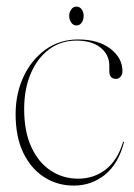

<svg xmlns="http://www.w3.org/2000/svg" viewBox="-20 -556 408 584"><path d="M352.5 -339.5Q352.5 -329.5 346.8 -322.8Q341 -316 333 -316Q312.5 -316 312.5 -340V-356Q312.5 -389.5 286 -411Q259.5 -432.5 212.5 -432.5Q164.5 -432.5 128.8 -405.5Q93 -378.5 73.2 -331.5Q53.5 -284.5 53.5 -224Q53.5 -155.5 75.5 -108.2Q97.5 -61 134.8 -36.8Q172 -12.5 217.5 -12.5Q265 -12.5 301 -40Q337 -67.5 354 -123Q354.5 -125 356 -125Q358.5 -125 357 -122.5Q340 -57.5 299.2 -24.5Q258.5 8.5 204 8.5Q155 8.5 115 -16.8Q75 -42 51.2 -90.5Q27.5 -139 27.5 -209Q27.5 -270.5 51.2 -322Q75 -373.5 118 -404.8Q161 -436 218 -436Q279 -436 315.8 -407.8Q352.5 -379.5 352.5 -339.5ZM212.5 -478.5Q203 -478.5 196.8 -487.2Q190.5 -496 190.5 -507.5Q190.5 -519 196.8 -527.5Q203 -536 212.5 -536Q222.5 -536 228.5 -527.5Q234.5 -519 234.5 -507.5Q234.5 -496 228.5 -487.2Q222.5 -478.5 212.5 -478.5Z"/></svg>

Font: Fraunces 144pt S000 Thin
Style: Regular
Weight: 100
Version: Version 1.000; ttfautohint (v1.8.3)